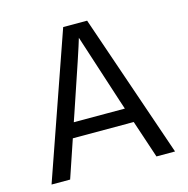

<svg xmlns="http://www.w3.org/2000/svg" viewBox="-101 -771 849 868"><g transform="rotate(-15 324.0 -337.0)"><path d="M205 -246H444L431 -285L326 -609Q314 -566 218 -284ZM526 0 467 -177H182L122 0H35L270 -674H382L613 0Z"/></g></svg>

Font: Hind
Style: Regular
Weight: 400
Designer: Manushi Parikh, Satya Rajpurohit
Foundry: Indian Type Foundry
Version: Version 2.000;PS 1.0;hotconv 1.0.79;makeotf.lib2.5.61930